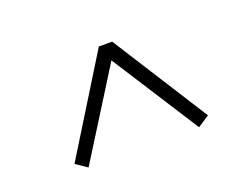

<svg xmlns="http://www.w3.org/2000/svg" viewBox="-61 -650 703 542"><g transform="rotate(-20 290.0 -379.5)"><path d="M92 -247 126 -224 290 -486 458 -224 493 -247 310 -535H270Z"/></g></svg>

Font: Harano Aji Mincho KR
Style: Regular
Weight: 400
Foundry: Masamichi Hosoda
Version: HaranoAjiMinchoKR-Regular version 20230610;ttx 4.39.4